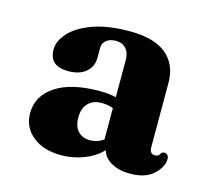

<svg xmlns="http://www.w3.org/2000/svg" viewBox="-71 -798 655 592"><g transform="rotate(15 257.0 -502.0)"><path d="M62.5 -599Q62.5 -625.5 86.2 -652Q110 -678.5 157.5 -696Q205 -713.5 275.5 -713.5Q354.5 -713.5 393 -681Q431.5 -648.5 431.5 -591V-385Q431.5 -364 449 -364Q459.5 -364 463.5 -371.8Q467.5 -379.5 474 -379.5Q489.5 -379.5 489.5 -361.5Q489.5 -338.5 464 -314Q438.5 -289.5 388.5 -289.5Q353.5 -289.5 329.2 -303.2Q305 -317 298.5 -340Q275.5 -316 241 -302.8Q206.5 -289.5 168.5 -289.5Q112.5 -289.5 78 -317.5Q43.5 -345.5 43.5 -390.5Q43.5 -445.5 93.2 -478.5Q143 -511.5 234 -511.5Q263 -511.5 286 -506V-626Q286 -648 274 -661Q262 -674 242 -674Q222.5 -674 211.2 -664.5Q200 -655 200 -641.5V-609.5Q200 -580.5 179.5 -563Q159 -545.5 123 -545.5Q62.5 -545.5 62.5 -599ZM190.5 -416Q190.5 -387 205 -372Q219.5 -357 243 -357Q266.5 -357 286 -371V-471Q268.5 -477.5 248.5 -477.5Q221.5 -477.5 206 -461.2Q190.5 -445 190.5 -416Z"/></g></svg>

Font: Fraunces 72pt S050
Style: Bold
Weight: 700
Version: Version 1.000; ttfautohint (v1.8.3)